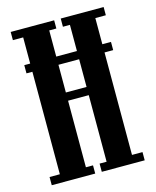

<svg xmlns="http://www.w3.org/2000/svg" viewBox="-107 -774 686 847"><g transform="rotate(-15 236.0 -350.0)"><path d="M43.5 -505.5V-543H439.5V-505.5ZM23.5 0V-37.5H70.5V-662.5H23.5V-700H222V-662.5H189.5V-379H284V-662.5H252V-700H448V-662.5H400V-37.5H448V0H252V-37.5H284V-341.5H189.5V-37.5H222V0Z"/></g></svg>

Font: Imbue Thin 10pt
Style: Bold
Weight: 700
Version: Version 1.102